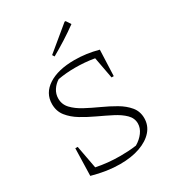

<svg xmlns="http://www.w3.org/2000/svg" viewBox="-208 -995 1021 1124"><g transform="rotate(-30 302.5 -433.5)"><path d="M271 9Q227 9 180.5 2Q134 -5 84 -19L89 -203H105L134 -48Q211 -32 294 -32Q321 -32 348.5 -33.5Q376 -35 404 -39Q437 -58 458 -86.5Q479 -115 479 -146Q479 -182 451.5 -209Q424 -236 381 -258Q338 -280 289.5 -302.5Q241 -325 198 -351Q155 -377 127.5 -411.5Q100 -446 100 -494Q100 -568 165.5 -610.5Q231 -653 342 -653Q422 -653 502 -631L495 -456H480L453 -601Q419 -607 386.5 -609.5Q354 -612 322 -612Q263 -612 207 -602Q181 -586 164.5 -560.5Q148 -535 148 -504Q148 -464 175.5 -435Q203 -406 246 -383Q289 -360 337.5 -338Q386 -316 429 -291Q472 -266 499.5 -233Q527 -200 527 -154Q527 -105 495 -68.5Q463 -32 405.5 -11.5Q348 9 271 9ZM253 -729 244 -743 405 -876H412L433 -844Q389 -812 344 -783.5Q299 -755 253 -729Z"/></g></svg>

Font: Piazzolla ExtraLight
Style: Regular
Weight: 200
Designer: Juan Pablo del Peral
Foundry: Huerta Tipografica
Version: Version 1.330